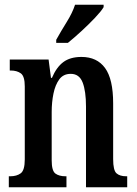

<svg xmlns="http://www.w3.org/2000/svg" viewBox="-20 -786 575 806"><path d="M17 0V-46H23Q50 -46 67 -58.5Q84 -71 84 -117V-423Q84 -466 67.5 -478Q51 -490 25 -490H21V-536H184L194 -459H198Q217 -504 246 -525.5Q275 -547 322 -547Q387 -547 421 -500.5Q455 -454 455 -352V-118Q455 -71 469 -58.5Q483 -46 510 -46H514V0H341V-339Q341 -403 327 -439.5Q313 -476 277 -476Q246 -476 229 -453Q212 -430 204.5 -393.5Q197 -357 197 -316V-113Q197 -69 212.5 -57.5Q228 -46 255 -46H259V0ZM216 -619Q236 -655 260 -693.5Q284 -732 295 -766H415V-756Q405 -739 379 -711.5Q353 -684 322 -655.5Q291 -627 265 -606H216Z"/></svg>

Font: Noto Serif Myanmar ExtraCondensed SemiBold
Style: Regular
Weight: 600
Width: 2
Designer: Ben Mitchell and the Monotype Design Team
Foundry: Monotype Imaging Inc.
Version: Version 2.106; ttfautohint (v1.8.4.7-5d5b)